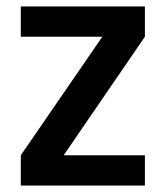

<svg xmlns="http://www.w3.org/2000/svg" viewBox="-20 -571 511 591"><path d="M176 -93H426V0H44V-93L295 -458H44V-551H426V-458Z"/></svg>

Font: Poppins-Tabular Medium
Style: Regular
Weight: 500
Designer: Ninad Kale (Devanagari), Jonny Pinhorn (Latin)
Foundry: Indian Type Foundry
Version: Version 4.004